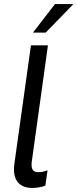

<svg xmlns="http://www.w3.org/2000/svg" viewBox="-20 -921 383 949"><path d="M139 8C157 8 181 5 204 -3L215 -79C198 -73 183 -70 169 -70C148 -70 136 -80 136 -105C136 -110 136 -116 137 -122L217 -697H133L51 -111C50 -101 49 -92 49 -84C49 -22 84 8 139 8ZM143 -760H206L343 -901H252Z"/></svg>

Font: HK Grotesk
Style: Italic
Weight: 400
Italic angle: -16°
Designer: Alfredo Marco Pradil
Foundry: Hanken Design Co.
Version: Version 3.001;FEAKit 1.0